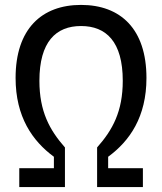

<svg xmlns="http://www.w3.org/2000/svg" viewBox="-20 -762 660 782"><path d="M310 -656C412.5 -656 480 -592 480 -433C480 -308 438.5 -232.5 375.5 -161.5V0H562V-77H420.5V-123.5C508.5 -188 576.5 -286 576.5 -444.5C576.5 -644.5 470.5 -742 310 -742C150 -742 43.5 -644.5 43.5 -444.5C43.5 -286 112 -188 199.5 -123.5V-77H58.5V0H244.5V-161.5C182 -232.5 140.5 -308 140.5 -433C140.5 -592 208 -656 310 -656Z"/></svg>

Font: Monaspace Argon
Style: Regular
Weight: 400
Designer: Riley Cran & the Lettermatic Team
Foundry: Lettermatic
Version: Version 1.200 (Monaspace Argon)